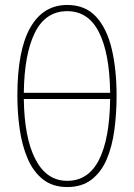

<svg xmlns="http://www.w3.org/2000/svg" viewBox="-20 -744 540 774"><path d="M251 10Q192 10 153 -21Q114 -52 91.5 -104.5Q69 -157 59.5 -223Q50 -289 50 -358Q50 -541 102 -632.5Q154 -724 251 -724Q324 -724 367.5 -676.5Q411 -629 430.5 -546.5Q450 -464 450 -358Q450 -286 441 -219.5Q432 -153 410 -101.5Q388 -50 349 -20Q310 10 251 10ZM251 -699Q164 -699 121 -613Q78 -527 76 -370H424Q422 -529 379 -614Q336 -699 251 -699ZM251 -15Q336 -15 379 -99.5Q422 -184 424 -345H76Q78 -188 123 -101.5Q168 -15 251 -15Z"/></svg>

Font: Noto Sans Mono ExtraCondensed Thin
Style: Regular
Weight: 100
Width: 2
Designer: Monotype Design Team
Foundry: Monotype Imaging Inc.
Version: Version 2.014; ttfautohint (v1.8.4.7-5d5b)